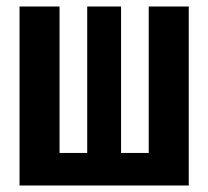

<svg xmlns="http://www.w3.org/2000/svg" viewBox="-20 -570 640 590"><path d="M560 0H40V-550H163V-100H248V-550H352V-100H437V-550H560Z"/></svg>

Font: JetBrains Mono Extra Bold
Style: Regular
Weight: 800
Monospace: yes
Designer: Philipp Nurullin, Konstantin Bulenkov
Foundry: JetBrains
Version: 2.002